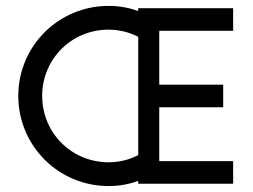

<svg xmlns="http://www.w3.org/2000/svg" viewBox="-20 -623 857 651"><path d="M770.5 -518.6V-595.2H448.7V-585.4C417 -597.2 383.8 -603 347.7 -603C178.7 -603 42 -466.8 42 -297.9C42 -128.4 178.7 7.8 347.7 7.8C383.8 7.8 417 2 448.7 -9.8V0H770.5V-76.7H520V-259.3H736.8V-335.9H520V-518.6ZM348.1 -72.8C222.7 -72.8 123 -172.4 123 -297.9C123 -422.9 222.7 -522.5 348.1 -522.5C384.3 -522.5 418.9 -513.7 448.7 -498V-97.2C418.9 -81.5 384.3 -72.8 348.1 -72.8Z"/></svg>

Font: Now Medium
Style: Regular
Weight: 500
Designer: Alfredo Marco Pradil
Foundry: Alfredo Marco Pradil
Version: Version 1.200;hotconv 1.0.109;makeotfexe 2.5.65596